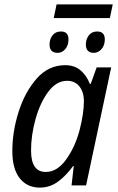

<svg xmlns="http://www.w3.org/2000/svg" viewBox="-20 -842 536 872"><path d="M161 10Q207 10 244 -17.5Q281 -45 312 -88H315L305 0H371L485 -536H419L392 -461H388Q374 -498 346.5 -522Q319 -546 276 -546Q200 -546 146.5 -485Q93 -424 64.5 -334Q36 -244 36 -156Q36 -75 69.5 -32.5Q103 10 161 10ZM188 -61Q121 -61 121 -158Q121 -228 141.5 -301.5Q162 -375 199 -425Q236 -475 285 -475Q320 -475 340.5 -449.5Q361 -424 361 -382Q361 -328 342 -253Q322 -176 281 -118.5Q240 -61 188 -61ZM224 -760H479L492 -822H237ZM242 -602Q262 -602 276.5 -619Q291 -636 291 -663Q291 -699 257 -699Q232 -699 218.5 -681.5Q205 -664 205 -640Q205 -602 242 -602ZM406 -602Q426 -602 441 -619Q456 -636 456 -663Q456 -699 421 -699Q397 -699 383.5 -681.5Q370 -664 370 -640Q370 -602 406 -602Z"/></svg>

Font: Noto Sans UI SemiCondensed
Style: Italic
Weight: 400
Width: 4
Italic angle: -12°
Designer: Monotype Design Team
Foundry: Monotype Imaging Inc.
Version: Version 1.901